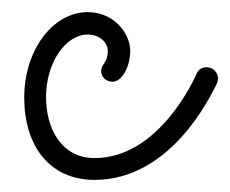

<svg xmlns="http://www.w3.org/2000/svg" viewBox="-20 -273 380 317"><path d="M338 -135C339 -138 340 -141 340 -143C340 -153 332 -162 321 -162C314 -162 307 -158 305 -152C300 -141 242 -12 136 -12C82 -12 56 -60 56 -113C56 -169 88 -216 125 -216C144 -216 158 -203 158 -189C158 -169 147 -167 147 -156C147 -146 155 -138 166 -138C180 -138 195 -161 195 -189C195 -219 167 -253 125 -253C67 -253 20 -190 20 -112C20 -32 62 24 136 24C262 24 327 -113 338 -135Z"/></svg>

Font: Sacramento
Style: Regular
Weight: 400
Designer: Astigmatic (AOETI)
Foundry: Astigmatic (AOETI)
Version: Version 1.000